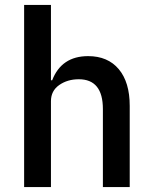

<svg xmlns="http://www.w3.org/2000/svg" viewBox="-20 -760 620 780"><path d="M78 0V-740H187V-434H192Q230 -532 338 -532Q418 -532 462.5 -479Q507 -426 507 -330V0H398V-317Q398 -438 300 -438Q254 -438 220.5 -414.5Q187 -391 187 -349V0Z"/></svg>

Font: IBM Plex Sans Medm
Style: Regular
Weight: 500
Designer: Mike Abbink, Paul van der Laan, Pieter van Rosmalen
Foundry: Bold Monday
Version: Version 3.005